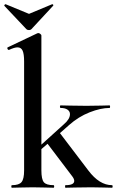

<svg xmlns="http://www.w3.org/2000/svg" viewBox="-33 -880 548 900"><path d="M492 0Q467 0 452 -1L395 -2L319 -1Q303 0 274 0Q272 0 272 -6Q272 -12 274 -12Q315 -12 315 -32Q315 -41 306 -53L190 -206L161 -181V-81Q161 -40 172.5 -26Q184 -12 218 -12Q221 -12 221 -6Q221 0 218 0Q192 0 177 -1L120 -2L63 -1Q48 0 23 0Q20 0 20 -6Q20 -12 23 -12Q56 -12 68 -26.5Q80 -41 80 -81V-592Q80 -627 73 -642.5Q66 -658 49 -658Q35 -658 9 -646H8Q4 -646 2 -651Q0 -656 3 -658L142 -724Q144 -725 147 -725Q151 -725 156 -721Q161 -717 161 -714V-202L267 -298Q295 -322 295 -345Q295 -358 283.5 -366Q272 -374 251 -374Q248 -374 248 -380Q248 -386 251 -386Q279 -386 295 -385L372 -384L442 -385Q456 -386 481 -386Q483 -386 483 -380Q483 -374 481 -374Q439 -374 387 -353.5Q335 -333 291 -294L248 -256L381 -81Q433 -12 492 -12Q495 -12 495 -6Q495 0 492 0ZM-12 -852 -13 -854Q-13 -856 -10.5 -858.5Q-8 -861 -6 -860L103 -815L211 -860H213Q215 -860 216.5 -857.5Q218 -855 216 -853L114 -743Q110 -739 103 -739Q95 -739 91 -743Z"/></svg>

Font: Cormorant Garamond SemiBold
Style: Regular
Weight: 600
Designer: Christian Thalmann (Catharsis Fonts)
Version: Version 3.000